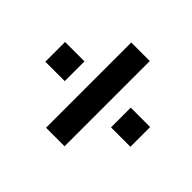

<svg xmlns="http://www.w3.org/2000/svg" viewBox="-125 -732 798 798"><g transform="rotate(-45 274.5 -333.0)"><path d="M342 -469H226V-583H342ZM535 -278H34V-387H535ZM342 -83H226V-197H342Z"/></g></svg>

Font: Libra Sans
Style: Bold Italic
Weight: 700
Italic angle: -12°
Foundry: Context Ltd
Version: Version 1.002